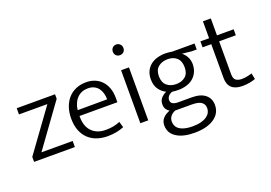

<svg xmlns="http://www.w3.org/2000/svg" viewBox="-122 -1028 2256 1601"><g transform="rotate(-20 1006.5 -228.0)"><path d="M382 -430 110 -54H387V0H25V-44L294 -415H42V-470H382Z M848 -230H512V-221Q512 -138 557 -92Q602 -46 680 -46Q715 -46 745 -51.5Q775 -57 807 -70L822 -18Q794 -6 756.5 1.5Q719 9 677 9Q628 9 585 -5Q542 -19 509.5 -48.5Q477 -78 458 -124Q439 -170 439 -234Q439 -289 455 -334Q471 -379 499.5 -410.5Q528 -442 568.5 -459Q609 -476 659 -476Q702 -476 736.5 -461.5Q771 -447 796 -420Q821 -393 834.5 -355Q848 -317 848 -271ZM776 -282Q776 -310 769 -335.5Q762 -361 747.5 -380.5Q733 -400 710 -411.5Q687 -423 655 -423Q597 -423 559.5 -385Q522 -347 514 -281Z M968 0V-470H1038V0ZM1003 -591Q983 -591 969.5 -604Q956 -617 956 -638Q956 -659 969.5 -672.5Q983 -686 1003 -686Q1021 -686 1035.5 -673Q1050 -660 1050 -638Q1050 -616 1036 -603.5Q1022 -591 1003 -591Z M1175 -314Q1175 -353 1189 -383.5Q1203 -414 1228 -434.5Q1253 -455 1288 -465.5Q1323 -476 1364 -476Q1381 -476 1394.5 -474Q1408 -472 1421 -470H1620V-417H1576L1492 -426Q1517 -407 1532 -377.5Q1547 -348 1547 -315Q1547 -276 1533 -245.5Q1519 -215 1494.5 -194Q1470 -173 1436 -162.5Q1402 -152 1362 -152Q1348 -152 1334.5 -153Q1321 -154 1307 -156Q1284 -148 1271.5 -132.5Q1259 -117 1259 -100Q1259 -76 1276.5 -66Q1294 -56 1322 -56H1445Q1523 -56 1564 -22Q1605 12 1605 69Q1605 144 1541 187Q1477 230 1367 230Q1267 230 1208 192.5Q1149 155 1149 86Q1149 49 1171.5 24Q1194 -1 1233 -15Q1215 -26 1204.5 -42.5Q1194 -59 1194 -85Q1194 -117 1212.5 -138.5Q1231 -160 1260 -173Q1224 -190 1199.5 -225Q1175 -260 1175 -314ZM1277 0Q1250 11 1234.5 30.5Q1219 50 1219 76Q1219 125 1258.5 149.5Q1298 174 1370 174Q1414 174 1445.5 165.5Q1477 157 1497 142.5Q1517 128 1526 110Q1535 92 1535 74Q1535 52 1526.5 37.5Q1518 23 1502.5 14.5Q1487 6 1466 3Q1445 0 1420 0ZM1475 -312Q1475 -368 1444.5 -396Q1414 -424 1364 -424Q1313 -424 1280 -397Q1247 -370 1247 -316Q1247 -259 1279.5 -231.5Q1312 -204 1362 -204Q1412 -204 1443.5 -231Q1475 -258 1475 -312Z M1967 -417H1819V-126Q1819 -85 1838.5 -71Q1858 -57 1890 -57Q1915 -57 1939 -62Q1963 -67 1981 -73L1992 -20Q1972 -12 1942 -6Q1912 0 1877 0Q1749 0 1749 -117V-417H1672V-470H1749V-620H1819V-470H1967Z"/></g></svg>

Font: Mukta Malar Light
Style: Regular
Weight: 300
Designer: Aadarsh Rajan, Girish Dalvi, Yashodeep Gholap
Foundry: Ek Type
Version: Version 2.538;PS 1.000;hotconv 16.6.51;makeotf.lib2.5.65220;